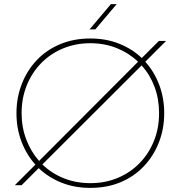

<svg xmlns="http://www.w3.org/2000/svg" viewBox="-20 -900 878 933"><path d="M419 13Q342 13 278.5 -12.5Q215 -38 168 -83L85 0H52L152 -100Q108 -149 84 -213Q60 -277 60 -350Q60 -425 85.5 -491Q111 -557 158 -607Q205 -657 271.5 -685Q338 -713 419 -713Q496 -713 559.5 -687.5Q623 -662 669 -618L752 -701H787L686 -600Q730 -551 754 -487Q778 -423 778 -350Q778 -275 752.5 -209Q727 -143 680 -93Q633 -43 567 -15Q501 13 419 13ZM419 -10Q491 -10 552 -35.5Q613 -61 658 -107Q703 -153 728 -215Q753 -277 753 -350Q753 -419 731 -478Q709 -537 668 -582L186 -101Q230 -58 289.5 -34Q349 -10 419 -10ZM170 -118 651 -600Q607 -642 548 -666Q489 -690 419 -690Q347 -690 286 -664.5Q225 -639 180 -593Q135 -547 110 -485Q85 -423 85 -350Q85 -282 107.5 -222.5Q130 -163 170 -118ZM415 -757 519 -880H547L443 -757Z"/></svg>

Font: MuseoModerno Thin Thin
Style: Regular
Weight: 250
Version: Version 1.003